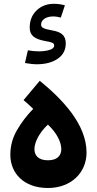

<svg xmlns="http://www.w3.org/2000/svg" viewBox="-20 -962 498 988"><path d="M226.6 5.4C344.2 5.4 425.3 -71.8 425.3 -177.2C425.3 -322.8 300.3 -451.7 184.6 -546.4L101.1 -446.8C118.2 -432.6 135.3 -417 150.9 -401.9C117.2 -367.2 89.4 -330.6 66.9 -291.5C44.4 -252.4 33.2 -210.4 33.2 -165.5C33.2 -69.8 103.5 5.4 226.6 5.4ZM226.6 -137.2C175.8 -137.2 157.2 -163.6 157.2 -194.3C157.2 -229.5 181.6 -279.3 226.6 -320.8C272 -278.3 295.4 -231 295.4 -194.3C295.4 -163.6 276.9 -137.2 226.6 -137.2ZM169.4 -631.3C212.9 -631.3 249 -640.6 276.9 -659.7C304.7 -678.7 318.4 -705.1 318.4 -738.8C318.4 -781.7 292.5 -797.9 250 -805.2C207.5 -813.5 191.4 -817.9 191.4 -835.4C191.4 -861.3 219.2 -877.4 252.9 -877.4C266.6 -877.4 280.8 -875 293 -871.6L314 -934.6C295.4 -939.9 276.4 -942.4 257.3 -942.4C221.7 -942.4 192.4 -931.2 168.5 -908.7C144.5 -885.7 132.8 -856 132.8 -819.3C132.8 -777.8 161.1 -760.7 209.5 -751.5C244.1 -745.6 258.8 -741.7 258.8 -728.5C258.8 -717.8 251 -710 234.9 -705.1C218.8 -700.2 200.2 -697.8 179.2 -697.8C161.1 -697.8 142.6 -699.7 123.5 -703.1L108.4 -637.7C131.3 -633.8 151.9 -631.3 169.4 -631.3Z"/></svg>

Font: Estedad Bold
Style: Regular
Weight: 700
Designer: Amin Abedi
Version: Version 7.3